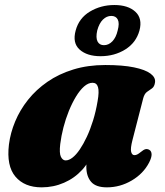

<svg xmlns="http://www.w3.org/2000/svg" viewBox="-20 -750 672 784"><path d="M521 -178.5Q512 -143.5 515.5 -130Q519 -116.5 529 -116.5Q534.5 -116.5 540.2 -119.2Q546 -122 554.5 -129Q566.5 -139 574 -140.8Q581.5 -142.5 589 -138.5Q598.5 -133.5 599 -120.2Q599.5 -107 589 -86.5Q565.5 -41 518 -13Q470.5 15 416.5 15Q371 15 351.8 -7.8Q332.5 -30.5 332.5 -69Q332.5 -81.5 333.5 -95Q334.5 -108.5 336.2 -122.5Q338 -136.5 340.5 -149.8Q343 -163 346 -175.5L359.5 -136.5Q347 -91 315.8 -56.8Q284.5 -22.5 241.5 -3.8Q198.5 15 150 15Q80 15 43 -28.8Q6 -72.5 16.5 -160Q22.5 -207.5 42 -254.2Q61.5 -301 94.5 -342.5Q127.5 -384 173.8 -416Q220 -448 279.2 -466.2Q338.5 -484.5 410 -484.5Q481 -484.5 527 -475Q573 -465.5 594.5 -449.5Q616 -433.5 613 -413.5Q610.5 -396 600.5 -389Q590.5 -382 580.2 -374.8Q570 -367.5 565 -349.5ZM226 -162Q221.5 -124 228.8 -109.5Q236 -95 248 -95Q261.5 -95 276.2 -106.5Q291 -118 305.8 -139.8Q320.5 -161.5 334.5 -191.2Q348.5 -221 360 -258Q371.5 -295 378.5 -337Q385.5 -376 380.2 -394Q375 -412 358 -412Q340.5 -412 323.2 -396.8Q306 -381.5 290.2 -355.5Q274.5 -329.5 261.2 -297Q248 -264.5 239 -229.5Q230 -194.5 226 -162ZM390.5 -520.5Q335.5 -520.5 305.2 -547.5Q275 -574.5 289 -625.5Q302.5 -676 347.2 -702.8Q392 -729.5 447 -729.5Q503 -729.5 532.8 -702Q562.5 -674.5 549.5 -625.5Q536 -576 491.8 -548.2Q447.5 -520.5 390.5 -520.5ZM434.5 -685Q415.5 -685 400.2 -670Q385 -655 377 -625.5Q370.5 -596 378.2 -580.8Q386 -565.5 404.5 -565.5Q423.5 -565.5 438.8 -581.2Q454 -597 460.5 -625.5Q468.5 -655 461 -670Q453.5 -685 434.5 -685Z"/></svg>

Font: Fraunces Black
Style: Italic
Weight: 900
Italic angle: -16°
Version: Version 1.000;[b76b70a41]